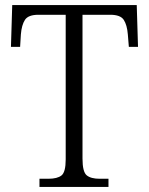

<svg xmlns="http://www.w3.org/2000/svg" viewBox="-20 -734 585 754"><path d="M135 0V-32H170Q205 -32 221.5 -45Q238 -58 238 -108V-676H131Q91 -676 78 -656Q65 -636 62 -599L59 -550H23L28 -714H517L522 -550H486L482 -599Q479 -636 466 -656Q453 -676 413 -676H304V-111Q304 -59 320.5 -45.5Q337 -32 371 -32H406V0Z"/></svg>

Font: Noto Serif SemiCondensed Light
Style: Regular
Weight: 300
Width: 4
Designer: Monotype Design Team
Foundry: Monotype Imaging Inc.
Version: Version 2.013